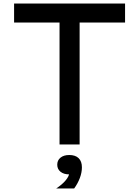

<svg xmlns="http://www.w3.org/2000/svg" viewBox="-20 -820 790 1090"><path d="M318 -692H60V-800H690V-692H432V0H318ZM305 115Q305 90 323.5 75Q342 60 373 60Q404 60 422.5 75Q441 90 441 115Q441 140 422.5 155Q404 170 373 170Q342 170 323.5 155Q305 140 305 115ZM373 162V60Q408 60 426.5 78Q445 96 445 130Q445 159 433.5 190Q422 221 401 250H299Q334 227 353.5 203Q373 179 373 162Z"/></svg>

Font: Martian Mono sWd Rg
Style: Regular
Weight: 400
Width: 6
Monospace: yes
Designer: Roman Shamin
Foundry: Evil Martians
Version: Version 1.000